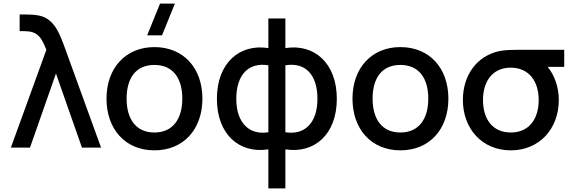

<svg xmlns="http://www.w3.org/2000/svg" viewBox="-20 -815 3162 1060"><path d="M236 -540 40 0H145.5L289 -409L432.5 0H538L342 -540C310.5 -627.5 281.5 -709.5 198.5 -728.5C171.5 -734.5 136.5 -735 124.5 -735H88.5V-643H114.5C186.5 -643 207.5 -611.5 236 -540Z M832.5 15C993.5 15 1097.5 -101.5 1097.5 -270.5C1097.5 -437.5 994.5 -555 832.5 -555C673.5 -555 568 -439.5 568 -270.5C568 -103 670.5 15 832.5 15ZM679 -270.5C679 -380.5 727.5 -456.5 832.5 -456.5C934.5 -456.5 986.5 -383.5 986.5 -270.5C986.5 -160 935.5 -83.5 832.5 -83.5C731.5 -83.5 679 -156.5 679 -270.5ZM792.5 -620H874.5L945.5 -795H863.5Z M1461.5 9.5V225H1555.5V9.5C1713.5 34.5 1839.5 -70.5 1839.5 -269.5C1839.5 -468.5 1713.5 -574.5 1555.5 -549.5V-713H1461.5V-549.5C1303.5 -574.5 1177.5 -468.5 1177.5 -269.5C1177.5 -70.5 1303.5 34.5 1461.5 9.5ZM1284.5 -269.5C1284.5 -403.5 1353.5 -472.5 1461.5 -454.5V-85C1357 -67.5 1284.5 -136 1284.5 -269.5ZM1555.5 -85V-454.5C1663.5 -472.5 1732.5 -405.5 1732.5 -269.5C1732.5 -134 1660 -67.5 1555.5 -85Z M2190.5 15C2351.5 15 2455.5 -101.5 2455.5 -270.5C2455.5 -437.5 2352.5 -555 2190.5 -555C2031.5 -555 1926 -439.5 1926 -270.5C1926 -103 2028.5 15 2190.5 15ZM2037 -270.5C2037 -380.5 2085.5 -456.5 2190.5 -456.5C2292.5 -456.5 2344.5 -383.5 2344.5 -270.5C2344.5 -160 2293.5 -83.5 2190.5 -83.5C2089.5 -83.5 2037 -156.5 2037 -270.5Z M2800 15C2958.5 15 3065 -104.5 3065 -263C3065 -336 3040.5 -400.5 3003.5 -446H3095V-540H2866.5C2813 -540 2770 -540 2737 -533C2613.5 -506.5 2535.5 -401 2535.5 -263C2535.5 -105.5 2640.5 15 2800 15ZM2646.5 -263C2646.5 -362 2696 -441.5 2800 -441.5C2901 -441 2954 -365.5 2954 -263C2954 -159.5 2902 -83.5 2800 -83.5C2700.5 -83.5 2646.5 -156 2646.5 -263Z"/></svg>

Font: Eudonet SemiBold
Style: Regular
Weight: 600
Designer: Mikhail Sharanda
Foundry: Mikhail Sharanda
Version: Version 4.503;Glyphs 3.1.2 (3151)